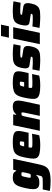

<svg xmlns="http://www.w3.org/2000/svg" viewBox="1304 -2106 989 3676"><g transform="rotate(-90 1798.0 -268.5)"><path d="M167 206Q134 206 98.5 204Q63 202 32 198.5Q1 195 -20 191L8 56Q30 56 51.5 56Q73 56 95 56Q117 56 139 56Q184 56 209 54.5Q234 53 246.5 46Q259 39 265 23.5Q271 8 276 -20Q278 -32 282 -43.5Q286 -55 289 -67H279Q257 -42 235.5 -29.5Q214 -17 190 -13Q166 -9 134 -9Q95 -9 68 -20Q41 -31 27.5 -57.5Q14 -84 14 -130Q14 -156 18.5 -189.5Q23 -223 32 -265Q48 -341 65.5 -390.5Q83 -440 106.5 -467.5Q130 -495 162 -506.5Q194 -518 239 -518Q266 -518 290 -513Q314 -508 332.5 -494Q351 -480 360 -453H371L387 -510H594L497 -55Q485 0 473 42.5Q461 85 441 116Q421 147 387.5 167Q354 187 300.5 196.5Q247 206 167 206ZM267 -173Q280 -173 288 -174.5Q296 -176 301 -181.5Q306 -187 310 -198Q313 -206 316.5 -220.5Q320 -235 324 -252Q328 -269 331 -285.5Q334 -302 336 -315Q338 -328 338 -333Q338 -347 330 -350Q322 -353 305 -353Q289 -353 280 -351Q271 -349 265.5 -341Q260 -333 255.5 -314.5Q251 -296 244 -263Q238 -236 235 -219.5Q232 -203 232 -193Q232 -184 235.5 -179.5Q239 -175 247 -174Q255 -173 267 -173Z M857 8Q757 8 700.5 -5Q644 -18 621.5 -46.5Q599 -75 599 -119Q599 -147 602.5 -180.5Q606 -214 614 -254Q628 -325 643 -375Q658 -425 685.5 -456.5Q713 -488 764 -503Q815 -518 901 -518Q991 -518 1040.5 -507.5Q1090 -497 1109 -473Q1128 -449 1128 -408Q1128 -389 1124 -362Q1120 -335 1114 -307Q1108 -279 1102 -254L1093 -215H815Q814 -208 811 -194Q808 -180 808 -174Q808 -158 814.5 -151.5Q821 -145 844.5 -143.5Q868 -142 919 -142Q936 -142 961.5 -143Q987 -144 1016.5 -145.5Q1046 -147 1075 -149L1046 -12Q1026 -6 995 -1.5Q964 3 928 5.5Q892 8 857 8ZM833 -300H919L922 -316Q925 -333 927 -343.5Q929 -354 929 -362Q929 -372 925.5 -376.5Q922 -381 914 -382Q906 -383 893 -383Q877 -383 868 -381Q859 -379 853.5 -371.5Q848 -364 843.5 -347Q839 -330 833 -300Z M1131 0 1239 -510H1446L1438 -453H1448Q1469 -480 1493.5 -494Q1518 -508 1542.5 -513Q1567 -518 1586 -518Q1635 -518 1661.5 -506.5Q1688 -495 1699 -472Q1710 -449 1710 -414Q1710 -393 1705 -359Q1700 -325 1692 -289L1630 0H1417L1471 -256Q1476 -280 1480 -301Q1484 -322 1484 -331Q1484 -341 1481.5 -345Q1479 -349 1474 -350.5Q1469 -352 1460 -352Q1446 -352 1437.5 -350Q1429 -348 1423.5 -340Q1418 -332 1413 -315Q1408 -298 1402 -269L1344 0Z M2000 8Q1900 8 1843.5 -5Q1787 -18 1764.5 -46.5Q1742 -75 1742 -119Q1742 -147 1745.5 -180.5Q1749 -214 1757 -254Q1771 -325 1786 -375Q1801 -425 1828.5 -456.5Q1856 -488 1907 -503Q1958 -518 2044 -518Q2134 -518 2183.5 -507.5Q2233 -497 2252 -473Q2271 -449 2271 -408Q2271 -389 2267 -362Q2263 -335 2257 -307Q2251 -279 2245 -254L2236 -215H1958Q1957 -208 1954 -194Q1951 -180 1951 -174Q1951 -158 1957.5 -151.5Q1964 -145 1987.5 -143.5Q2011 -142 2062 -142Q2079 -142 2104.5 -143Q2130 -144 2159.5 -145.5Q2189 -147 2218 -149L2189 -12Q2169 -6 2138 -1.5Q2107 3 2071 5.5Q2035 8 2000 8ZM1976 -300H2062L2065 -316Q2068 -333 2070 -343.5Q2072 -354 2072 -362Q2072 -372 2068.5 -376.5Q2065 -381 2057 -382Q2049 -383 2036 -383Q2020 -383 2011 -381Q2002 -379 1996.5 -371.5Q1991 -364 1986.5 -347Q1982 -330 1976 -300Z M2498 8Q2463 8 2423 6Q2383 4 2345.5 1Q2308 -2 2280 -6L2307 -142Q2326 -141 2345.5 -139.5Q2365 -138 2383.5 -137Q2402 -136 2417.5 -135.5Q2433 -135 2445 -135Q2470 -135 2487.5 -135.5Q2505 -136 2517 -137Q2529 -138 2536 -141Q2544 -144 2547 -149.5Q2550 -155 2550 -165Q2550 -170 2541.5 -173Q2533 -176 2505 -180L2389 -197Q2354 -202 2340 -222Q2326 -242 2326 -275Q2326 -293 2329.5 -315Q2333 -337 2338 -361Q2350 -415 2371 -446.5Q2392 -478 2423.5 -493.5Q2455 -509 2498 -513.5Q2541 -518 2595 -518Q2631 -518 2668 -516Q2705 -514 2737.5 -511Q2770 -508 2790 -504L2762 -368Q2734 -370 2707.5 -371.5Q2681 -373 2660.5 -374Q2640 -375 2629 -375Q2604 -375 2587 -374.5Q2570 -374 2559 -372.5Q2548 -371 2542 -368Q2536 -365 2534 -360.5Q2532 -356 2532 -348Q2532 -341 2539 -339.5Q2546 -338 2571 -334L2670 -319Q2694 -316 2713.5 -308Q2733 -300 2744 -282.5Q2755 -265 2755 -231Q2755 -218 2753 -200.5Q2751 -183 2746 -163Q2733 -102 2712 -67.5Q2691 -33 2660.5 -17Q2630 -1 2589.5 3.5Q2549 8 2498 8Z M2914 -592 2946 -743H3164L3132 -592ZM2790 0 2897 -510H3115L3007 0Z M3319 8Q3284 8 3244 6Q3204 4 3166.5 1Q3129 -2 3101 -6L3128 -142Q3147 -141 3166.5 -139.5Q3186 -138 3204.5 -137Q3223 -136 3238.5 -135.5Q3254 -135 3266 -135Q3291 -135 3308.5 -135.5Q3326 -136 3338 -137Q3350 -138 3357 -141Q3365 -144 3368 -149.5Q3371 -155 3371 -165Q3371 -170 3362.5 -173Q3354 -176 3326 -180L3210 -197Q3175 -202 3161 -222Q3147 -242 3147 -275Q3147 -293 3150.5 -315Q3154 -337 3159 -361Q3171 -415 3192 -446.5Q3213 -478 3244.5 -493.5Q3276 -509 3319 -513.5Q3362 -518 3416 -518Q3452 -518 3489 -516Q3526 -514 3558.5 -511Q3591 -508 3611 -504L3583 -368Q3555 -370 3528.5 -371.5Q3502 -373 3481.5 -374Q3461 -375 3450 -375Q3425 -375 3408 -374.5Q3391 -374 3380 -372.5Q3369 -371 3363 -368Q3357 -365 3355 -360.5Q3353 -356 3353 -348Q3353 -341 3360 -339.5Q3367 -338 3392 -334L3491 -319Q3515 -316 3534.5 -308Q3554 -300 3565 -282.5Q3576 -265 3576 -231Q3576 -218 3574 -200.5Q3572 -183 3567 -163Q3554 -102 3533 -67.5Q3512 -33 3481.5 -17Q3451 -1 3410.5 3.5Q3370 8 3319 8Z"/></g></svg>

Font: Saira Thin Black
Style: Italic
Weight: 900
Italic angle: -12°
Version: Version 1.101